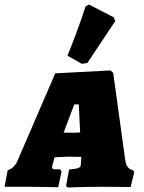

<svg xmlns="http://www.w3.org/2000/svg" viewBox="-41 -824 635 848"><path d="M468 -731 462 -747 352 -804 337 -796C313 -722 286 -649 257 -578L321 -542L345 -546ZM511 -125 459 -502 447 -513 203 -500 35 -111C26 -91 10 -77 -7 -72L-21 1H89C138 1 216 3 216 3L231 -67L224 -76H205C194 -76 189 -78 189 -85C189 -89 190 -94 193 -103L200 -129C197 -129 248 -132 261 -132L318 -131L317 -110C317 -105 316 -102 316 -99C316 -83 309 -80 264 -75L251 -3L257 4C257 4 339 1 418 1C465 1 536 2 536 2L552 -64L546 -73C527 -76 515 -89 511 -125ZM240 -238 287 -363H307L313 -239C295 -238 288 -238 276 -238Z"/></svg>

Font: Alegreya SC Black
Style: Italic
Weight: 900
Italic angle: -7°
Designer: Juan Pablo del Peral
Foundry: Huerta Tipografica
Version: Version 2.007;PS 002.007;hotconv 1.0.88;makeotf.lib2.5.64775